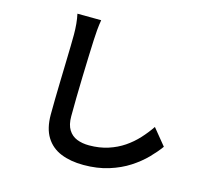

<svg xmlns="http://www.w3.org/2000/svg" viewBox="-118 -929 1235 1130"><g transform="rotate(15 500.0 -364.5)"><path d="M363 -789Q358 -760 355 -727Q352 -694 351 -665Q349 -624 347 -564.5Q345 -505 343 -439Q341 -373 340 -309.5Q339 -246 339 -197Q339 -146 358 -115.5Q377 -85 409.5 -72Q442 -59 484 -59Q547 -59 599.5 -76Q652 -93 694 -121.5Q736 -150 770 -187Q804 -224 831 -264L912 -165Q887 -130 848.5 -90.5Q810 -51 757 -16.5Q704 18 635 39.5Q566 61 482 61Q403 61 344 37Q285 13 252.5 -39.5Q220 -92 220 -176Q220 -217 221 -270.5Q222 -324 223.5 -381Q225 -438 226.5 -493Q228 -548 229 -593Q230 -638 230 -665Q230 -699 227 -731Q224 -763 218 -790Z"/></g></svg>

Font: Noto Sans HK SemiBold
Style: Regular
Weight: 600
Version: Version 2.004-H2;hotconv 1.0.118;makeotfexe 2.5.65603